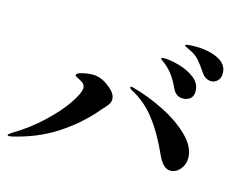

<svg xmlns="http://www.w3.org/2000/svg" viewBox="-95 -956 1189 958"><g transform="rotate(15 500.0 -477.5)"><path d="M873 -697Q847 -736 829 -755.5Q811 -775 786 -787Q780 -790 766 -796.5Q752 -803 752 -806Q752 -814 805 -814Q872 -814 921 -790.5Q970 -767 970 -719Q970 -695 956 -681Q942 -667 923 -667Q908 -667 895 -675Q882 -683 873 -697ZM756 -584Q739 -621 720.5 -646.5Q702 -672 675 -694Q669 -699 661.5 -704Q654 -709 654 -712Q654 -717 670 -717Q700 -717 745.5 -704.5Q791 -692 826.5 -665.5Q862 -639 862 -598Q862 -571 846 -559Q830 -547 809 -547Q773 -547 756 -584ZM13 -145Q13 -149 29 -160Q110 -208 176 -270Q242 -332 279.5 -387.5Q317 -443 317 -469Q317 -491 289 -504Q263 -516 263 -521Q263 -532 291.5 -539Q320 -546 346 -546Q388 -546 429 -514Q471 -483 471 -452Q471 -438 463.5 -426.5Q456 -415 445.5 -404Q435 -393 430 -387Q357 -300 258.5 -236Q160 -172 34 -143Q24 -141 19 -141Q13 -141 13 -145ZM775 -248Q730 -349 677 -417Q624 -485 552 -522Q542 -528 542 -533Q542 -537 548 -537Q551 -537 559 -535Q640 -513 722 -472Q804 -431 858.5 -377Q913 -323 913 -266Q913 -232 891.5 -207.5Q870 -183 842 -183Q804 -183 775 -248Z"/></g></svg>

Font: Shippori Mincho ExtraBold
Style: Regular
Weight: 800
Designer: FONTDASU
Foundry: FONTDASU / Google Inc. / but / Adobe
Version: Version 3.110; ttfautohint (v1.8.3)